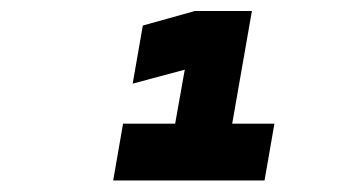

<svg xmlns="http://www.w3.org/2000/svg" viewBox="-20 -713 626 342"><path d="M181.6 -391.6 199.2 -492.7H292L309.1 -588.9L216.3 -564L234.4 -667.5L327.1 -693.4H428.7L393.6 -492.7H468.8L451.2 -391.6Z"/></svg>

Font: Cascadia Code PL
Style: Bold Italic
Weight: 700
Italic angle: -10°
Monospace: yes
Designer: Aaron Bell
Foundry: Saja Typeworks
Version: Version 2404.023; ttfautohint (v1.8.4)